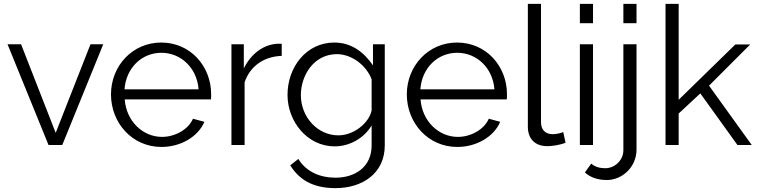

<svg xmlns="http://www.w3.org/2000/svg" viewBox="-20 -750 3917 993"><path d="M302 0 514 -521H448L268 -63L89 -521H19L231 0Z M815 10C916 10 1005 -44 1037 -120L978 -136C954 -80 885 -42 818 -42C718 -42 633 -124 625 -236H1071C1072 -240 1072 -252 1072 -263C1072 -406 966 -530 814 -530C664 -530 554 -408 554 -262C554 -114 664 10 815 10ZM624 -288C632 -398 712 -477 815 -477C915 -477 999 -399 1007 -288Z M1437 -523C1434 -524 1429 -524 1424 -524C1349 -524 1280 -476 1241 -396V-521H1177V0H1245V-324C1273 -408 1345 -458 1437 -461Z M1711 7C1787 7 1862 -34 1902 -101V2C1902 114 1816 169 1715 169C1636 169 1564 139 1523 72L1481 105C1526 177 1595 223 1715 223C1854 223 1970 147 1970 2V-521H1909V-412C1862 -480 1798 -530 1709 -530C1565 -530 1467 -404 1467 -259C1467 -123 1568 7 1711 7ZM1730 -50C1622 -50 1536 -145 1536 -258C1536 -362 1605 -470 1722 -470C1797 -470 1873 -415 1902 -340V-179C1889 -115 1811 -50 1730 -50Z M2345 10C2446 10 2535 -44 2567 -120L2508 -136C2484 -80 2415 -42 2348 -42C2248 -42 2163 -124 2155 -236H2601C2602 -240 2602 -252 2602 -263C2602 -406 2496 -530 2344 -530C2194 -530 2084 -408 2084 -262C2084 -114 2194 10 2345 10ZM2154 -288C2162 -398 2242 -477 2345 -477C2445 -477 2529 -399 2537 -288Z M2710 -95C2710 -31 2748 6 2811 6C2838 6 2880 -1 2905 -12L2893 -67C2876 -60 2854 -56 2839 -56C2800 -56 2778 -79 2778 -118V-730H2710Z M3047 0V-521H2979V0ZM3047 -630V-730H2979V-630Z M3119 181C3196 181 3272 116 3272 23V-521H3204V27C3204 80 3158 120 3111 120C3086 120 3059 115 3038 96L3005 142C3036 170 3075 181 3119 181ZM3272 -630V-730H3204V-630Z M3868 0 3647 -307 3860 -520H3783L3490 -234V-730H3422V0H3490V-163L3602 -267L3794 0Z"/></svg>

Font: Raleway Reg
Style: Regular
Weight: 400
Designer: Matt McInerney, Pablo Impallari, Rodrigo Fuenzalida
Foundry: Matt McInerney, Pablo Impallari, Rodrigo Fuenzalida
Version: Version 3.00 July 28, 2015